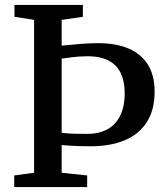

<svg xmlns="http://www.w3.org/2000/svg" viewBox="-20 -763 678 783"><path d="M119 -58.5V-682L39 -694.5V-743H318V-694.5L231.5 -682V-577Q249.5 -578.5 267.2 -580.2Q285 -582 303.2 -583.5Q321.5 -585 340.8 -586Q360 -587 380.5 -587Q453 -587 504.5 -565Q556 -543 583.2 -499.2Q610.5 -455.5 610.5 -389.5Q610.5 -314 578.5 -264.5Q546.5 -215 488.2 -190.8Q430 -166.5 350.5 -166.5Q324 -166.5 302.5 -167.2Q281 -168 263.2 -169Q245.5 -170 231.5 -171.5V-58.5L335.5 -47.5V0H38V-47.5ZM338.5 -217Q381.5 -217 415.5 -234.5Q449.5 -252 469 -289Q488.5 -326 488.5 -384.5Q488.5 -430 472.8 -464Q457 -498 422.2 -516.2Q387.5 -534.5 332 -533.5Q303.5 -533 277 -530Q250.5 -527 231.5 -524V-221.5Q259.5 -218 287 -217.5Q314.5 -217 338.5 -217Z"/></svg>

Font: Merriweather 28pt Medium
Style: Regular
Weight: 500
Version: Version 2.100